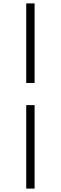

<svg xmlns="http://www.w3.org/2000/svg" viewBox="-20 -835 356 1127"><path d="M134 272V-218H183V272ZM183 -348H134V-815H183Z"/></svg>

Font: Noto Serif JP
Style: Regular
Weight: 400
Designer: Ryoko NISHIZUKA  (kana & ideographs); Frank Grießhammer (Latin, Greek & Cyrillic); Wenlong ZHANG  (bopomofo); Sandoll Co
Foundry: Adobe
Version: Version 2.003-H1;hotconv 1.1.1;makeotfexe 2.6.0